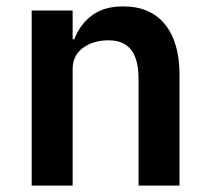

<svg xmlns="http://www.w3.org/2000/svg" viewBox="-20 -580 655 600"><path d="M79 0V-547H207V-457H212Q230 -504 267.5 -532Q305 -560 365 -560Q450 -560 495.5 -504Q541 -448 541 -346V0H413V-333Q413 -394 390 -424Q367 -454 319 -454Q272 -454 239.5 -430.5Q207 -407 207 -364V0Z"/></svg>

Font: IBM Plex Sans JP SemiBold
Style: Regular
Weight: 600
Designer: Mike Abbink; Paul van der Laan; Pieter van Rosmalen; Wujin Sim; Yejin Wi; Jinhee Kim; Boomi Park; Yona Kim; Kichan Ma
Foundry: Sandoll Inc.
Version: Version 1.001